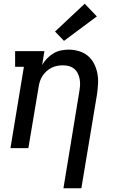

<svg xmlns="http://www.w3.org/2000/svg" viewBox="-20 -794 640 1029"><path d="M320 215 405 -303Q408 -320 409 -337Q410 -354 407 -370Q404 -386 397 -400.5Q390 -415 378 -425Q366 -435 350 -439.5Q334 -444 317 -444Q302 -444 286.5 -441Q271 -438 256.5 -431Q242 -424 229.5 -412.5Q217 -401 208 -387.5Q199 -374 194 -358.5Q189 -343 187 -328L132 0H36L108 -436H61V-520H218L206 -446Q217 -465 232.5 -481Q248 -497 266.5 -508Q285 -519 306 -523.5Q327 -528 347 -528Q376 -528 403 -520Q430 -512 450.5 -495Q471 -478 483.5 -454Q496 -430 501.5 -402.5Q507 -375 505.5 -346.5Q504 -318 500 -289L416 215ZM323 -575 275 -625 434 -774 499 -706Z"/></svg>

Font: Iosevka Etoile Medium Oblique
Style: Regular
Weight: 500
Italic angle: -9°
Designer: Belleve Invis
Foundry: Belleve Invis
Version: Version 15.5.2; ttfautohint (v1.8.4)